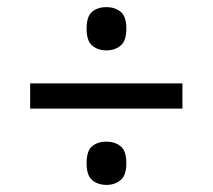

<svg xmlns="http://www.w3.org/2000/svg" viewBox="-20 -628 599 541"><path d="M65 -322V-393H494V-322ZM280.1 -107Q256 -107 240 -120.3Q224 -133.6 224 -168Q224 -203.5 239.9 -216.2Q255.8 -229 280 -229Q303 -229 319.5 -216.2Q336 -203.5 336 -168Q336 -133.6 319.6 -120.3Q303.1 -107 280.1 -107ZM280.1 -486Q256 -486 240 -499.3Q224 -512.6 224 -547Q224 -582.5 239.9 -595.2Q255.8 -608 280 -608Q303 -608 319.5 -595.2Q336 -582.5 336 -547Q336 -512.6 319.6 -499.3Q303.1 -486 280.1 -486Z"/></svg>

Font: Noto Serif Vithkuqi
Style: Regular
Weight: 400
Version: Version 1.005